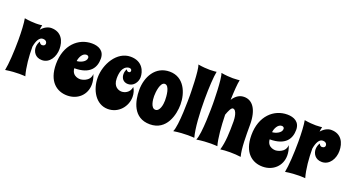

<svg xmlns="http://www.w3.org/2000/svg" viewBox="-50 -1383 3775 2051"><g transform="rotate(20 1837.5 -357.5)"><path d="M286 -443C326 -443 334 -418 334 -404C334 -389 322 -376 298 -376C298 -376 275 -376 266 -404C252 -384 244 -358 244 -332C244 -283 276 -225 352 -225C440 -225 490 -313 490 -400C490 -490 449 -582 332 -582C297 -582 254 -563 220 -522C222 -542 225 -560 229 -576C229 -576 203 -571 159 -571C125 -571 81 -574 29 -583C39 -532 44 -440 44 -342C44 -210 35 -65 20 8C84 -2 138 -5 178 -5C221 -5 246 -2 246 -2C219 -97 209 -216 209 -326C221 -395 246 -443 286 -443Z M940 -454C940 -544 872 -576 796 -576C644 -576 509 -456 509 -239C509 -38 618 38 735 38C855 38 944 -46 944 -163C944 -195 938 -232 921 -274C917 -181 810 -173 810 -173C809 -173 715 -166 708 -262C891 -262 940 -356 940 -454ZM706 -343C710 -384 737 -442 782 -442C798 -442 810 -432 810 -417C810 -370 743 -344 706 -343Z M1407 -414C1407 -476 1372 -584 1233 -584C1078 -584 977 -407 977 -254C977 -116 1055 25 1192 25C1315 25 1398 -79 1398 -186C1398 -225 1387 -263 1369 -289C1357 -216 1295 -200 1267 -200C1236 -200 1171 -218 1171 -316C1171 -459 1243 -467 1260 -467C1281 -467 1288 -454 1288 -443C1287 -432 1284 -422 1265 -422C1265 -422 1247 -422 1240 -443C1229 -427 1223 -406 1223 -384C1223 -341 1247 -299 1304 -299C1368 -299 1407 -360 1407 -414Z M1907 -285C1907 -417 1844 -577 1680 -577C1517 -577 1439 -429 1439 -282C1439 -157 1478 25 1670 25C1861 25 1907 -172 1907 -285ZM1737 -269C1737 -224 1723 -141 1673 -141C1621 -141 1611 -232 1611 -275C1611 -320 1623 -436 1675 -436C1730 -436 1737 -315 1737 -269Z M2167 -2C2140 -99 2130 -269 2130 -425C2130 -561 2138 -688 2150 -746C2150 -746 2121 -741 2074 -741C2038 -741 1992 -744 1940 -753C1966 -702 1968 -412 1968 -412C1968 -383 1969 -66 1931 8C1995 -2 2052 -5 2094 -5C2139 -5 2167 -2 2167 -2Z M2702 20C2678 -67 2679 -214 2679 -336C2679 -514 2612 -595 2520 -595C2474 -595 2430 -574 2393 -516C2396 -615 2402 -701 2412 -746C2412 -746 2383 -741 2336 -741C2300 -741 2254 -744 2202 -753C2228 -702 2230 -412 2230 -412C2230 -383 2231 -66 2193 8C2257 -2 2314 -5 2356 -5C2401 -5 2429 -2 2429 -2C2406 -83 2395 -215 2392 -347C2409 -395 2429 -438 2448 -438C2494 -438 2501 -340 2501 -311C2501 -180 2498 -75 2470 19C2498 15 2538 12 2579 12C2622 12 2667 15 2702 20Z M3161 -454C3161 -544 3093 -576 3017 -576C2865 -576 2730 -456 2730 -239C2730 -38 2839 38 2956 38C3076 38 3165 -46 3165 -163C3165 -195 3159 -232 3142 -274C3138 -181 3031 -173 3031 -173C3030 -173 2936 -166 2929 -262C3112 -262 3161 -356 3161 -454ZM2927 -343C2931 -384 2958 -442 3003 -442C3019 -442 3031 -432 3031 -417C3031 -370 2964 -344 2927 -343Z M3468 -443C3508 -443 3516 -418 3516 -404C3516 -389 3504 -376 3480 -376C3480 -376 3457 -376 3448 -404C3434 -384 3426 -358 3426 -332C3426 -283 3458 -225 3534 -225C3622 -225 3672 -313 3672 -400C3672 -490 3631 -582 3514 -582C3479 -582 3436 -563 3402 -522C3404 -542 3407 -560 3411 -576C3411 -576 3385 -571 3341 -571C3307 -571 3263 -574 3211 -583C3221 -532 3226 -440 3226 -342C3226 -210 3217 -65 3202 8C3266 -2 3320 -5 3360 -5C3403 -5 3428 -2 3428 -2C3401 -97 3391 -216 3391 -326C3403 -395 3428 -443 3468 -443Z"/></g></svg>

Font: Spicy Rice
Style: Regular
Weight: 400
Designer: Astigmatic (AOETI)
Foundry: Astigmatic (AOETI)
Version: Version 1.000